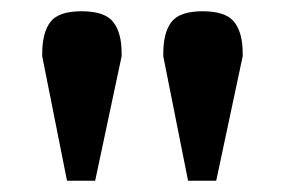

<svg xmlns="http://www.w3.org/2000/svg" viewBox="-20 -737 506 341"><path d="M55 -637V-642Q55 -679 69.5 -698Q84 -717 125 -717Q166 -717 181 -698Q196 -679 196 -643V-637L149 -416H99ZM270 -637V-642Q270 -679 284.5 -698Q299 -717 340 -717Q381 -717 396 -698Q411 -679 411 -643V-637L364 -416H314Z"/></svg>

Font: Trirong
Style: Bold
Weight: 700
Designer: Katatrad Team
Foundry: CadsonDemak
Version: Version 1.001